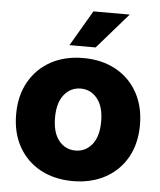

<svg xmlns="http://www.w3.org/2000/svg" viewBox="-53 -780 699 838"><g transform="rotate(5 296.5 -361.0)"><path d="M296.9 11.7Q215.8 11.7 154.8 -21.5Q93.8 -54.7 59.6 -115.2Q25.4 -175.8 25.4 -257.8Q25.4 -338.9 59.6 -399.7Q93.8 -460.4 154.8 -493.9Q215.8 -527.3 296.9 -527.3Q377.4 -527.3 438.7 -493.9Q500 -460.4 533.9 -399.7Q567.9 -338.9 567.9 -257.8Q567.9 -175.8 533.9 -115.5Q500 -55.2 438.7 -21.7Q377.4 11.7 296.9 11.7ZM296.9 -122.1Q340.8 -122.1 369.4 -157.2Q397.9 -192.4 397.9 -257.8Q397.9 -323.2 369.4 -358.4Q340.8 -393.6 296.9 -393.6Q252.9 -393.6 224.4 -358.4Q195.8 -323.2 195.8 -257.8Q195.8 -192.4 224.1 -157.2Q252.4 -122.1 296.9 -122.1ZM231 -578.1 322.3 -733.9H481.4L345.7 -578.1Z"/></g></svg>

Font: Inter Display ExtraBold
Style: Regular
Weight: 800
Designer: Rasmus Andersson
Foundry: rsms
Version: Version 4.000;git-a52131595